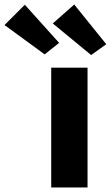

<svg xmlns="http://www.w3.org/2000/svg" viewBox="-163 -831 491 851"><path d="M64 0V-531H225V0ZM241 -587 71 -727 166 -811 308 -635ZM35 -590 -143 -720 -53 -810 99 -641Z"/></svg>

Font: Lexend
Style: Bold
Weight: 700
Designer: Bonnie Shaver-Troup, Thomas Jockin
Foundry: Lexend
Version: Version 1.007; ttfautohint (v1.8.3)